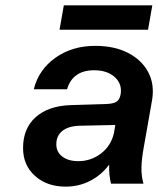

<svg xmlns="http://www.w3.org/2000/svg" viewBox="-20 -685 590 716"><path d="M218 -665H548L532 -574H202ZM516 -135Q508 -91 507.5 -59.5Q507 -28 515 0H394Q386 -31 387 -71Q358 -32 316 -10.5Q274 11 225 11Q155 11 110.5 -29Q66 -69 66 -133Q66 -206 113 -248Q160 -290 243 -293L374 -297Q401 -298 412.5 -304.5Q424 -311 428 -326L430 -334Q436 -372 408 -397.5Q380 -423 331 -423Q251 -423 230 -352H106Q124 -425 186.5 -469.5Q249 -514 335 -514Q407 -514 458 -487.5Q509 -461 533 -415.5Q557 -370 547 -311ZM190 -147Q190 -118 212.5 -101Q235 -84 272 -84Q319 -84 356.5 -112.5Q394 -141 405 -189L410 -219L274 -216Q233 -214 211.5 -196Q190 -178 190 -147Z"/></svg>

Font: Overused Grotesk SemiBold
Style: Italic
Weight: 600
Italic angle: -10°
Version: Version 0.003